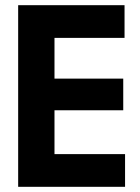

<svg xmlns="http://www.w3.org/2000/svg" viewBox="-20 -720 541 740"><path d="M50 0V-700H460V-574H190V-417H455V-295H190V-126H462V0Z"/></svg>

Font: Cal Sans
Style: Regular
Weight: 400
Designer: Designer Mark Davis DBA MarkFonts
Foundry: Designer Mark Davis DBA MarkFonts
Version: Version 1.000